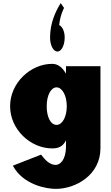

<svg xmlns="http://www.w3.org/2000/svg" viewBox="-20 -938 710 1233"><path d="M349 -607C374.3 -607 395.4 -647 395.4 -697C395.4 -737 380.1 -768 360.1 -777C366.4 -842 391.2 -887 391.2 -887L370.1 -918C336.9 -866 301.5 -790 301.5 -697C301.5 -647 322.6 -607 349 -607ZM62.4 126C129.9 251 281.5 275 337.9 275C466.3 275 625.1 186 625.1 14V-513H403.8V-467H402.3C380.1 -506 351.1 -528 315.2 -528C176.2 -528 44.9 -406 44.9 -256C44.9 -106 176.2 15 315.2 15C352.2 15 383.8 5 403.8 -37V1C403.8 92 363.8 121 337.9 121C297.3 121 267.4 86 243.7 55ZM279.9 -256C279.9 -327 307.9 -377 343.2 -377C378 -377 408.8 -327 408.8 -256C408.8 -186 379.6 -136 343.2 -136C305.2 -136 279.9 -186 279.9 -256Z"/></svg>

Font: Blink
Style: Wide
Weight: 400
Designer: Mew Too
Foundry: Cannot Into Space Fonts
Version: Version 001.000